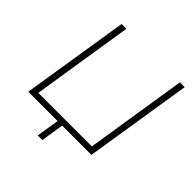

<svg xmlns="http://www.w3.org/2000/svg" viewBox="-221 -872 1189 1189"><g transform="rotate(45 373.0 -277.5)"><path d="M291 150 315 0H58L170 -705H212L107 -39H576L681 -705H723L611 0H355L331 150Z"/></g></svg>

Font: Nunito Sans ExtraLight
Style: Italic
Weight: 200
Italic angle: -9°
Designer: Vernon Adams
Foundry: Vernon Adams
Version: Version 3.006; ttfautohint (v1.8.3)